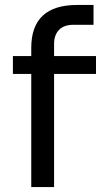

<svg xmlns="http://www.w3.org/2000/svg" viewBox="-20 -754 419 774"><path d="M106 0V-456H32V-528H106V-561Q106 -734 291 -734H357V-654H275Q238 -654 218 -633.5Q198 -613 198 -577V-528H367V-456H198V0Z"/></svg>

Font: Cazoo Sans
Style: Regular
Weight: 400
Designer: Jonathan Barnbrook, Julián Moncada
Foundry: Barnbrook Fonts
Version: Version 2.000;Glyphs 3.3 (3337)